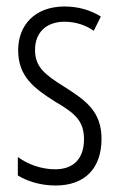

<svg xmlns="http://www.w3.org/2000/svg" viewBox="-20 -562 366 592"><path d="M293 -134C293 -218 245 -252 179 -294C116 -333 88 -357 88 -408C88 -463 124 -495 179 -495C212 -495 244 -485 269 -467L291 -511C259 -531 221 -542 179 -542C88 -542 36 -485 36 -407C36 -327 84 -290 151 -248C211 -213 239 -189 239 -133C239 -74 208 -40 150 -40C107 -40 64 -56 35 -78V-21C61 -5 102 10 151 10C243 10 293 -44 293 -134Z"/></svg>

Font: Noto Sans Devanagari UI ExtraCondensed Light
Style: Regular
Weight: 300
Width: 2
Designer: Jelle Bosma - Monotype Design Team
Foundry: Monotype Imaging Inc.
Version: Version 2.004